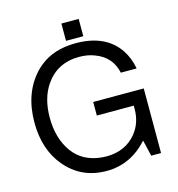

<svg xmlns="http://www.w3.org/2000/svg" viewBox="-127 -983 1032 1116"><g transform="rotate(-15 389.0 -425.0)"><path d="M448.2 -873V-769H344.2V-873ZM709 -384.8V3.9H649.9L627 -92.8Q522.9 22.9 377.9 22.9Q225.1 22.9 130.9 -90.8Q43.9 -194.8 43.9 -356.9Q43.9 -533.2 146 -643.1Q160.2 -658.2 175.8 -670.9Q261.2 -741.2 394 -741.2Q573.2 -741.2 653.8 -623Q687 -574.2 699.2 -507.8H604Q583 -606 487.8 -642.1Q445.8 -659.2 393.1 -659.2Q261.2 -659.2 189.9 -555.2Q137.2 -477.1 137.2 -361.8Q137.2 -235.8 198.2 -151.9L213.9 -132.8Q279.8 -61 397.9 -59.1Q512.2 -59.1 578.1 -139.2Q627 -199.2 627 -283.2V-303.2H404.8V-384.8Z"/></g></svg>

Font: SolaimanLipi
Style: Normal
Weight: 400
Designer: Solaiman Karim
Foundry: Al Mamun Sumon
Version: Version 2.000